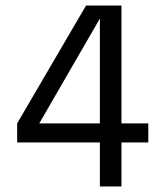

<svg xmlns="http://www.w3.org/2000/svg" viewBox="-20 -674 580 694"><path d="M419 0H341V-159H42V-228L291 -654H419V-228H516V-159H419ZM341 -228V-607L122 -228Z"/></svg>

Font: Hind Colombo
Style: Regular
Weight: 400
Designer: Jyotish Sonowal, Aditi Pimprikar
Foundry: Indian Type Foundry
Version: Version 1.000;PS 1.0;hotconv 1.0.86;makeotf.lib2.5.63406; tt